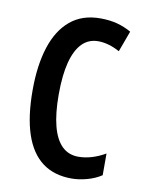

<svg xmlns="http://www.w3.org/2000/svg" viewBox="-69 -599 495 659"><g transform="rotate(10 178.5 -269.5)"><path d="M225.6 9.8Q164.1 9.8 123.3 -21Q82.5 -51.8 62 -113Q41.5 -174.3 41.5 -266.1Q41.5 -353 62 -416.5Q82.5 -480 124 -514.4Q165.5 -548.8 228 -548.8Q261.2 -548.8 287.4 -541.7Q313.5 -534.7 336.4 -521.5L309.6 -448.7Q290 -459.5 271.2 -464.8Q252.4 -470.2 234.4 -470.2Q201.2 -470.2 178.5 -447.3Q155.8 -424.3 144 -379.2Q132.3 -334 132.3 -266.6Q132.3 -201.2 143.8 -157Q155.3 -112.8 178.2 -90.3Q201.2 -67.9 235.4 -67.9Q258.3 -67.9 282 -75Q305.7 -82 329.1 -95.7V-20Q307.1 -5.4 278.8 2.2Q250.5 9.8 225.6 9.8Z"/></g></svg>

Font: Open Sans Condensed Medium
Style: Regular
Weight: 500
Width: 3
Designer: Monotype Design Team
Foundry: Monotype Imaging Inc.
Version: Version 3.000